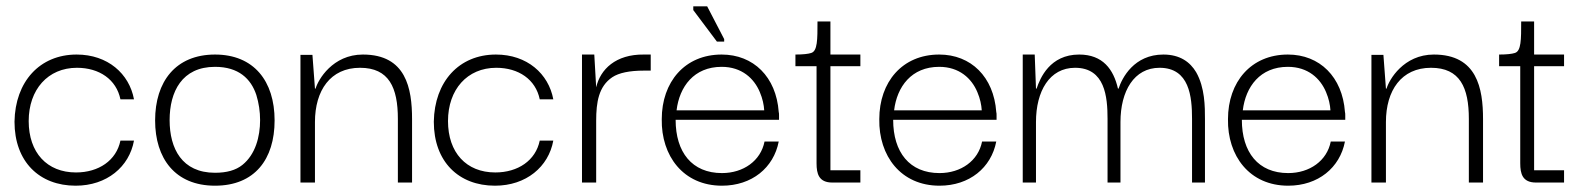

<svg xmlns="http://www.w3.org/2000/svg" viewBox="-20 -579 5029 609"><path d="M220 10C319 10 390 -50 405 -133H362C349 -70 293 -32 221 -32C129 -32 71 -95 71 -195C71 -295 132 -364 224 -364C295 -364 349 -327 362 -264H405C390 -345 322 -406 223 -406C106 -406 28 -320 26 -193C26 -66 105 10 220 10Z M662 10C788 10 851 -74 851 -197C851 -322 785 -406 662 -406C537 -406 472 -320 472 -197C472 -77 535 10 662 10ZM662 -31C557 -31 518 -108 518 -198C518 -288 557 -367 662 -367C737 -367 776 -329 793 -278C801 -252 805 -225 805 -198C805 -145 790 -89 749 -56C728 -39 699 -31 662 -31Z M979 0V-192C979 -292 1028 -364 1122 -364C1214 -364 1242 -301 1242 -202V0H1287V-201C1287 -299 1268 -406 1131 -406C1035 -406 989 -326 981 -298H979L971 -405H933V0Z M1550 10C1649 10 1720 -50 1735 -133H1692C1679 -70 1623 -32 1551 -32C1459 -32 1401 -95 1401 -195C1401 -295 1462 -364 1554 -364C1625 -364 1679 -327 1692 -264H1735C1720 -345 1652 -406 1553 -406C1436 -406 1358 -320 1356 -193C1356 -66 1435 10 1550 10Z M1871 0V-196C1871 -255 1879 -305 1922 -334C1943 -348 1977 -355 2022 -355H2044V-406H2022C1933 -407 1884 -359 1871 -302L1865 -406H1826V0Z M2270 10C2365 10 2434 -47 2450 -130H2405C2393 -69 2338 -30 2270 -30C2175 -30 2123 -96 2123 -199H2451C2451 -203 2451 -207 2451 -212C2451 -217 2451 -221 2450 -224C2442 -335 2370 -406 2269 -406C2152 -406 2079 -319 2079 -201C2077 -85 2147 10 2270 10ZM2126 -229C2135 -304 2181 -367 2269 -367C2333 -367 2372 -330 2390 -287C2399 -266 2403 -246 2404 -229ZM2277 -447V-455L2223 -559H2179V-547L2254 -447Z M2709 0V-39H2614V-369H2709V-406H2614V-511H2573C2573 -453 2573 -417 2553 -411C2544 -408 2527 -406 2503 -406V-369H2570V-61C2570 -28 2577 0 2620 0Z M2960 10C3055 10 3124 -47 3140 -130H3095C3083 -69 3028 -30 2960 -30C2865 -30 2813 -96 2813 -199H3141C3141 -203 3141 -207 3141 -212C3141 -217 3141 -221 3140 -224C3132 -335 3060 -406 2959 -406C2842 -406 2769 -319 2769 -201C2767 -85 2837 10 2960 10ZM2816 -229C2825 -304 2871 -367 2959 -367C3023 -367 3062 -330 3080 -287C3089 -266 3093 -246 3094 -229Z M3266 0V-192C3266 -290 3309 -364 3390 -364C3485 -364 3493 -272 3493 -202V0H3534V-192C3534 -290 3577 -364 3658 -364C3753 -364 3761 -272 3761 -202V0H3802V-201C3802 -240 3802 -301 3774 -350C3755 -382 3723 -406 3670 -406C3577 -406 3539 -332 3528 -298H3526C3512 -359 3478 -406 3403 -406C3310 -406 3279 -331 3268 -298H3266L3262 -406H3224V0Z M4066 10C4161 10 4230 -47 4246 -130H4201C4189 -69 4134 -30 4066 -30C3971 -30 3919 -96 3919 -199H4247C4247 -203 4247 -207 4247 -212C4247 -217 4247 -221 4246 -224C4238 -335 4166 -406 4065 -406C3948 -406 3875 -319 3875 -201C3873 -85 3943 10 4066 10ZM3922 -229C3931 -304 3977 -367 4065 -367C4129 -367 4168 -330 4186 -287C4195 -266 4199 -246 4200 -229Z M4376 0V-192C4376 -292 4425 -364 4519 -364C4611 -364 4639 -301 4639 -202V0H4684V-201C4684 -299 4665 -406 4528 -406C4432 -406 4386 -326 4378 -298H4376L4368 -405H4330V0Z M4941 0V-39H4846V-369H4941V-406H4846V-511H4805C4805 -453 4805 -417 4785 -411C4776 -408 4759 -406 4735 -406V-369H4802V-61C4802 -28 4809 0 4852 0Z"/></svg>

Font: OSH Darker Grotesque
Style: Regular
Weight: 400
Designer: Gabriel Lam
Foundry: TypeRant
Version: Version 1.000;Glyphs 3.1.1 (3148)